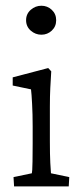

<svg xmlns="http://www.w3.org/2000/svg" viewBox="-20 -666 294 686"><path d="M30.3 0 28.3 -33.2 93.8 -46.9Q94.7 -50.8 95.2 -59.1Q95.7 -67.4 96.2 -89.4Q96.7 -111.3 96.7 -152.3V-213.9Q96.7 -257.8 94.7 -294.4Q92.8 -331.1 90.8 -346.7L25.4 -360.4V-389.6L152.3 -422.9L163.1 -411.1Q161.1 -380.9 159.7 -352.1Q158.2 -323.2 158.2 -284.2V-161.1Q158.2 -113.3 159.7 -84Q161.1 -54.7 162.1 -46.9L227.5 -33.2L225.6 0ZM127.9 -542Q106.4 -542 89.8 -556.6Q73.2 -571.3 73.2 -593.8Q73.2 -616.2 89.8 -630.9Q106.4 -645.5 127.9 -645.5Q149.4 -645.5 165 -630.9Q180.7 -616.2 180.7 -593.8Q180.7 -571.3 165 -556.6Q149.4 -542 127.9 -542Z"/></svg>

Font: Crimson Pro Light
Style: Regular
Weight: 300
Designer: Jacques Le Bailly
Foundry: Baron von Fonthausen
Version: Version 1.003